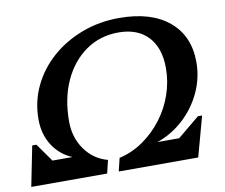

<svg xmlns="http://www.w3.org/2000/svg" viewBox="-90 -801 1049 897"><g transform="rotate(-10 435.0 -353.0)"><path d="M-12 0 26 -190H46L107 -104H202Q144 -128 110 -181Q76 -234 76 -305Q76 -389 111 -462Q146 -535 208 -589.5Q270 -644 352 -675Q434 -706 529 -706Q680 -706 764.5 -635.5Q849 -565 849 -440Q849 -366 817.5 -298Q786 -230 730.5 -179Q675 -128 605 -104H708L812 -190H832L780 0H403L418 -62Q479 -76 531 -112Q583 -148 622 -199Q661 -250 682.5 -311.5Q704 -373 704 -438Q704 -534 654 -587Q604 -640 514 -640Q426 -640 358.5 -592.5Q291 -545 253 -462Q215 -379 215 -270Q215 -194 255.5 -137Q296 -80 363 -62L348 0Z"/></g></svg>

Font: Platypi Medium
Style: Italic
Weight: 500
Italic angle: -13°
Designer: David Sargent
Foundry: Bolt Cutter Type
Version: Version 1.200; ttfautohint (v1.8.4.7-5d5b)